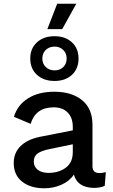

<svg xmlns="http://www.w3.org/2000/svg" viewBox="-20 -1004 610 1034"><path d="M391 -984 315 -847H235L288 -984ZM274 -568Q215 -568 179 -601Q143 -634 143 -689Q143 -743 179 -776Q215 -809 274 -809Q332 -809 367.5 -776Q403 -743 403 -689Q403 -634 367.5 -601Q332 -568 274 -568ZM274 -753Q245 -753 226.5 -735Q208 -717 208 -689Q208 -661 226.5 -643Q245 -625 274 -625Q303 -625 321 -643Q339 -661 339 -689Q339 -717 320.5 -735Q302 -753 274 -753ZM515 -72Q533 -72 550 -77L544 -3Q518 8 486 8Q396 6 378 -64Q354 -28 310.5 -9Q267 10 219 10Q145 10 99.5 -25.5Q54 -61 54 -126Q54 -181 90.5 -217Q127 -253 194 -267L372 -302V-321Q372 -370 344.5 -398Q317 -426 269 -426Q172 -426 145 -337L55 -375Q74 -438 130.5 -474Q187 -510 273 -510Q366 -510 422 -464.5Q478 -419 478 -332V-109Q478 -72 515 -72ZM241 -73Q297 -73 334.5 -101Q372 -129 372 -185V-227L246 -201Q202 -192 182 -177Q162 -162 162 -134Q162 -106 183.5 -89.5Q205 -73 241 -73Z"/></svg>

Font: Elaine Sans Medium
Style: Regular
Weight: 500
Designer: Wei Huang
Foundry: Wei Huang
Version: Version 2.001;December 24, 2019;FontCreator 12.0.0.2547 64-b